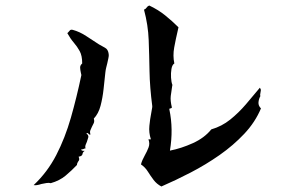

<svg xmlns="http://www.w3.org/2000/svg" viewBox="-20 -710 1040 696"><path d="M926 -317Q905 -267 865.5 -225Q826 -183 776 -148Q726 -113 671 -84.5Q616 -56 565 -34Q548 -43 537 -57.5Q526 -72 516 -88Q506 -104 491 -114Q493 -122 496.5 -130Q500 -138 505 -147Q513 -161 518.5 -175.5Q524 -190 518 -205H527Q519 -229 521.5 -254Q524 -279 528 -299Q529 -307 530.5 -313.5Q532 -320 532 -325Q523 -394 522 -452Q521 -510 519 -564.5Q517 -619 502 -675Q508 -677 511.5 -682.5Q515 -688 521 -690Q553 -675 578.5 -654.5Q604 -634 627 -611Q626 -608 625 -602Q617 -568 611.5 -538Q606 -508 612 -480Q604 -475 601.5 -460Q599 -445 600 -428.5Q601 -412 605 -402Q605 -400 604 -397Q601 -379 599 -362Q597 -345 603 -321Q603 -318 598 -317Q593 -317 594 -313Q609 -242 596 -164Q637 -172 679 -191Q721 -210 746 -241Q784 -252 814.5 -276.5Q845 -301 871.5 -332Q898 -363 922 -392Q926 -387 925.5 -382Q925 -377 924 -373Q922 -365 924 -362Q918 -351 917 -339Q916 -327 926 -317ZM374 -514Q375 -508 373 -499.5Q371 -491 369 -481Q367 -473 365 -465Q363 -457 362 -448Q359 -420 355.5 -387.5Q352 -355 344.5 -326.5Q337 -298 320 -280Q323 -271 320 -264Q317 -257 313 -250Q310 -244 307.5 -237.5Q305 -231 308 -223Q305 -220 301 -225Q297 -230 293 -226Q302 -220 300 -212Q298 -204 295 -196Q292 -190 290 -184Q288 -178 290 -172Q286 -172 283 -170Q280 -168 275 -169Q274 -164 280.5 -163.5Q287 -163 287 -163Q280 -159 279 -151.5Q278 -144 265 -142Q268 -135 267 -131Q266 -127 263 -124Q262 -122 260.5 -119Q259 -116 259 -112Q240 -92 218 -73.5Q196 -55 164 -46Q158 -48 148.5 -46.5Q139 -45 130 -43Q121 -40 114 -39Q107 -38 102 -39Q152 -86 184 -148Q216 -210 237 -283.5Q258 -357 275 -438Q274 -441 273 -447Q271 -456 270.5 -464.5Q270 -473 278 -480Q278 -508 269 -524.5Q260 -541 247.5 -555.5Q235 -570 224 -590Q226 -591 230 -596Q232 -599 234.5 -601Q237 -603 243 -602Q269 -595 293 -579Q317 -563 339 -549Q349 -543 360.5 -537Q372 -531 374 -514Z"/></svg>

Font: Yuji Syuku
Style: Regular
Weight: 400
Designer: Kataoka Yuji
Foundry: Kinuta Font Factory
Version: Version 3.002